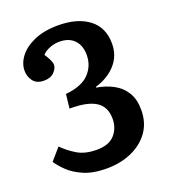

<svg xmlns="http://www.w3.org/2000/svg" viewBox="-133 -812 818 923"><g transform="rotate(-20 275.5 -350.5)"><path d="M256 13Q186 13 139 -7.5Q92 -28 63.5 -56Q35 -84 21 -106L73 -166Q102 -136 141.5 -112Q181 -88 241 -88Q304 -88 333.5 -121.5Q363 -155 363 -202Q363 -265 318.5 -292.5Q274 -320 185 -319L193 -391Q276 -399 313.5 -438.5Q351 -478 351 -534Q351 -582 324 -610Q297 -638 249 -638Q222 -638 197.5 -628Q173 -618 160 -603Q187 -562 187 -543Q187 -525 169 -506Q151 -487 117 -487Q79 -487 61.5 -510.5Q44 -534 44 -563Q44 -601 70.5 -635.5Q97 -670 147.5 -692Q198 -714 270 -714Q368 -714 426 -670Q484 -626 484 -543Q484 -481 444.5 -437Q405 -393 340 -374V-370Q388 -362 425.5 -341.5Q463 -321 485 -285.5Q507 -250 507 -196Q507 -130 473.5 -83.5Q440 -37 383 -12Q326 13 256 13Z"/></g></svg>

Font: Literata 12pt SemiBold
Style: Regular
Weight: 600
Designer: Latin by Veronika Burian and Jose Scaglione. Greek by Irene Vlachou. Cyrillic by Vera Evstafieva.
Foundry: TypeTogether
Version: Version 3.002